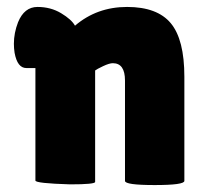

<svg xmlns="http://www.w3.org/2000/svg" viewBox="-20 -530 591 553"><path d="M254 -6Q254 1 182 1Q82 -2 82 -10V-334H56Q30 -334 22 -378Q20 -391 20 -404Q20 -435 32 -466Q50 -510 88 -510Q126 -510 156 -492Q186 -474 196 -456Q259 -510 346 -510Q433 -510 472 -463Q511 -416 511 -309V-9Q511 3 425.5 3Q340 3 340 -9V-298Q340 -348 305 -348Q295 -348 277 -339.5Q259 -331 254 -327Z"/></svg>

Font: Lilita One Rus
Style: Regular
Weight: 400
Designer: Juan Montoreano
Foundry: Juan Montoreano
Version: Version 1.002